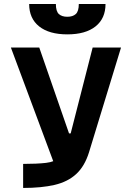

<svg xmlns="http://www.w3.org/2000/svg" viewBox="-20 -928 626 948"><path d="M94.2 0V-118.7Q162.6 -118.7 207 -123.8Q251.5 -128.9 278.1 -152.3Q304.7 -175.8 318.8 -229.5L437.5 -693.4H577.6L419.4 -175.8Q397.9 -106.9 356.2 -68.6Q314.5 -30.3 249.8 -15.1Q185.1 0 94.2 0ZM262.2 -80.1 33.7 -693.4H173.8L320.8 -269.5H361.8ZM312.5 -758.3Q222.7 -758.3 173.3 -797.6Q124 -836.9 124 -908.2H255.9Q255.9 -872.1 270.7 -858.6Q285.5 -845.2 312.4 -845.2Q339.4 -845.2 354.2 -858.7Q369.1 -872.2 369.1 -908.2H501Q501 -836.9 451.7 -797.6Q402.4 -758.3 312.5 -758.3Z"/></svg>

Font: Cascadia Code
Style: Regular
Weight: 400
Monospace: yes
Designer: Aaron Bell
Foundry: Saja Typeworks
Version: Version 2106.017